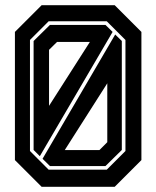

<svg xmlns="http://www.w3.org/2000/svg" viewBox="-20 -720 602 740"><path d="M140.5 0 37.5 -103V-597L140.5 -700H422L525 -597V-103L422 0ZM229.5 -141.5H363L393.5 -172V-399ZM172.5 -80 144 -108 424 -587 449.5 -562V-142L386.5 -80ZM167.5 -66H391.5L463.5 -138V-566L391.5 -638H167.5L95.5 -566V-138ZM109.5 -142V-562L172.5 -624H386.5L414 -597L133.5 -118ZM169 -312 326.5 -558.5H200L169 -528Z"/></svg>

Font: Tourney Thin
Style: Bold
Weight: 700
Version: Version 1.015